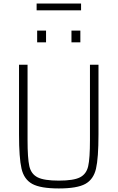

<svg xmlns="http://www.w3.org/2000/svg" viewBox="-20 -1052 662 1080"><path d="M87 -296V-688H135V-264Q135 -162 145 -117.5Q155 -73 191.5 -54.5Q228 -36 311 -36Q394 -36 430 -54.5Q466 -73 476 -117Q486 -161 486 -264V-688H534V-296Q534 -163 520 -103Q506 -43 460 -17.5Q414 8 311 8Q208 8 161.5 -17.5Q115 -43 101 -103.5Q87 -164 87 -296ZM189 -814V-880H239V-814ZM382 -814V-880H432V-814ZM186 -994V-1032H436V-994Z"/></svg>

Font: Saira Semi Condensed ExtraLight
Style: Regular
Weight: 200
Width: 4
Designer: Hector Gatti with collaboration of the Omnibus-Type team
Foundry: Omnibus-Type
Version: Version 1.001; ttfautohint (v1.8)